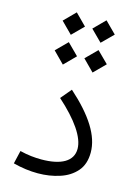

<svg xmlns="http://www.w3.org/2000/svg" viewBox="-134 -984 764 1061"><g transform="rotate(15 247.5 -453.5)"><path d="M339.4 -782.7 403.8 -846.7 339.4 -911.1 275.4 -846.7ZM169.4 -782.7 233.4 -846.7 169.4 -911.1 105.5 -846.7ZM169.4 -612.3 233.4 -676.8 169.4 -740.7 105.5 -676.8ZM339.4 -612.3 403.8 -676.8 339.4 -740.7 275.4 -676.8ZM444.3 -182.6C444.3 -277.8 380.4 -378.4 253.9 -491.2L202.6 -430.2C309.6 -334.5 368.7 -249 368.7 -183.1C368.7 -111.3 301.3 -75.2 189.5 -75.2C151.9 -75.2 112.3 -79.1 66.9 -90.3L49.3 -15.1C98.6 -2 146 3.9 190.4 3.9C234.9 3.9 276.4 -2.4 314.9 -15.1C353.5 -27.3 384.8 -47.4 408.7 -74.7C432.6 -102.1 444.3 -138.2 444.3 -182.6Z"/></g></svg>

Font: Estedad Regular
Style: Regular
Weight: 400
Designer: Amin Abedi
Version: Version 7.3